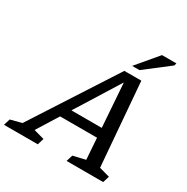

<svg xmlns="http://www.w3.org/2000/svg" viewBox="-266 -1112 1257 1288"><g transform="rotate(30 362.0 -467.5)"><path d="M640 -72.5 721.5 -50 706 0H422.5L438 -50L533 -72.5L521.5 -237H235.5L133 -72.5L214.5 -50L199.5 0H-62.5L-47 -50L39.5 -72.5L456 -717H587.5ZM281 -310H516L492 -648ZM484.5 -772 622 -935H733.5L728 -916L541 -772Z"/></g></svg>

Font: Newsreader Caption
Style: Italic
Weight: 400
Italic angle: -17°
Designer: Hugues Gentile
Foundry: Production Type
Version: Version 1.001